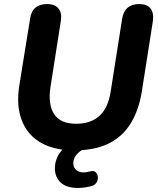

<svg xmlns="http://www.w3.org/2000/svg" viewBox="-20 -734 783 951"><path d="M345 11Q277 11 222 -9Q167 -29 130 -69Q93 -109 78 -170Q63 -231 76 -313L129 -641Q134 -678 155.5 -696Q177 -714 213 -714Q252 -714 270 -691.5Q288 -669 281 -628L230 -303Q217 -215 248.5 -168Q280 -121 357 -121Q429 -121 472 -159.5Q515 -198 528 -279L585 -641Q591 -678 612.5 -696Q634 -714 670 -714Q708 -714 725.5 -692Q743 -670 737 -628L683 -284Q668 -189 627.5 -123Q587 -57 518 -23Q449 11 345 11ZM367 197Q309 197 280.5 170Q252 143 252 101Q252 52 282.5 14.5Q313 -23 367 -45L406 0Q385 8 371 20Q357 32 350 46Q343 60 343 75Q343 95 357 107.5Q371 120 393 120Q400 120 407.5 119Q415 118 426 115Q444 110 453.5 118.5Q463 127 464.5 141Q466 155 459.5 167.5Q453 180 439 186Q423 191 403.5 194Q384 197 367 197Z"/></svg>

Font: Nunito ExtraLight ExtraBold
Style: Italic
Weight: 800
Italic angle: -9°
Version: Version 3.602